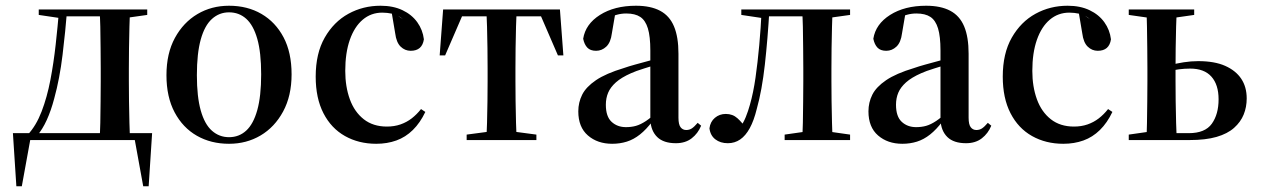

<svg xmlns="http://www.w3.org/2000/svg" viewBox="-20 -488 4394 669"><path d="M482 0H53L88 -15L56 161H37L25 -24H510L498 161H479L447 -15ZM326 0Q329 -24 329.5 -60Q330 -96 330.5 -135Q331 -174 331 -205V-249Q331 -281 330.5 -320Q330 -359 329.5 -395Q329 -431 326 -455H433Q432 -431 431 -395Q430 -359 429.5 -320Q429 -281 429 -249V-205Q429 -174 429.5 -135Q430 -96 431 -60Q432 -24 433 0ZM115 -436V-455H205V-423H203ZM359 -423V-455H493V-436L401 -423ZM77 -19Q106 -50 125 -99.5Q144 -149 155.5 -209Q167 -269 174 -332.5Q181 -396 186 -455H214Q208 -380 198 -297Q188 -214 169 -145Q158 -103 143 -70Q128 -37 109 -15V-9ZM199 -431V-455H393V-431Z M778 13Q715 13 666 -15Q617 -43 588.5 -96.5Q560 -150 560 -226Q560 -302 589.5 -356Q619 -410 668 -439Q717 -468 778 -468Q842 -468 891 -439.5Q940 -411 968 -358Q996 -305 996 -229Q996 -154 966.5 -99.5Q937 -45 888 -16Q839 13 778 13ZM778 -10Q813 -10 838 -33Q863 -56 876.5 -104.5Q890 -153 890 -229Q890 -305 876.5 -352.5Q863 -400 838 -422.5Q813 -445 778 -445Q744 -445 718.5 -422Q693 -399 679.5 -350.5Q666 -302 666 -226Q666 -151 679.5 -103Q693 -55 718.5 -32.5Q744 -10 778 -10Z M1291 13Q1230 13 1182 -14Q1134 -41 1107 -93.5Q1080 -146 1080 -221Q1080 -302 1111.5 -357Q1143 -412 1194 -440Q1245 -468 1306 -468Q1350 -468 1382.5 -452.5Q1415 -437 1434 -410.5Q1453 -384 1457 -351Q1454 -331 1442.5 -321Q1431 -311 1411 -311Q1391 -311 1376 -325.5Q1361 -340 1357 -372L1344 -449L1384 -421Q1367 -436 1348 -440Q1329 -444 1312 -444Q1273 -444 1244 -419.5Q1215 -395 1199 -349.5Q1183 -304 1183 -241Q1183 -186 1199 -142Q1215 -98 1247.5 -72.5Q1280 -47 1328 -47Q1354 -47 1375.5 -54.5Q1397 -62 1414.5 -75.5Q1432 -89 1447 -108L1462 -98Q1444 -60 1418.5 -35Q1393 -10 1361 1.5Q1329 13 1291 13Z M1512 -295 1524 -455H1931L1943 -295H1924L1860 -443L1893 -431H1563L1595 -443L1531 -295ZM1606 0V-19L1704 -32H1751L1849 -19V0ZM1674 0Q1676 -24 1677 -60Q1678 -96 1678.5 -135Q1679 -174 1679 -205V-249Q1679 -281 1678.5 -320Q1678 -359 1677 -395Q1676 -431 1674 -455H1781Q1779 -431 1778 -395Q1777 -359 1776.5 -320Q1776 -281 1776 -249V-205Q1776 -174 1776.5 -135Q1777 -96 1778 -60Q1779 -24 1781 0Z M2113 13Q2062 13 2028.5 -16Q1995 -45 1995 -100Q1995 -131 2008.5 -158Q2022 -185 2056.5 -208.5Q2091 -232 2154 -251Q2171 -257 2193 -263Q2215 -269 2242.5 -276.5Q2270 -284 2300 -291V-273Q2255 -259 2224.5 -249.5Q2194 -240 2179 -233Q2145 -218 2126 -201Q2107 -184 2099 -165Q2091 -146 2091 -123Q2091 -82 2111 -63.5Q2131 -45 2161 -45Q2180 -45 2196 -49.5Q2212 -54 2231 -66.5Q2250 -79 2275 -104L2283 -65H2253Q2232 -37 2210 -19.5Q2188 -2 2164 5.5Q2140 13 2113 13ZM2335 11Q2292 11 2270 -10.5Q2248 -32 2246 -70V-73V-312Q2246 -361 2237.5 -389Q2229 -417 2211 -429Q2193 -441 2162 -441Q2145 -441 2129 -436.5Q2113 -432 2096 -426L2125 -448L2112 -372Q2108 -340 2092.5 -325.5Q2077 -311 2057 -311Q2037 -311 2026.5 -322Q2016 -333 2012 -353Q2020 -404 2070.5 -436Q2121 -468 2196 -468Q2247 -468 2280 -450.5Q2313 -433 2328.5 -396Q2344 -359 2344 -301V-78Q2344 -54 2351.5 -44.5Q2359 -35 2371 -35Q2382 -35 2390.5 -40.5Q2399 -46 2411 -60L2423 -50Q2412 -23 2390 -6Q2368 11 2335 11Z M2516 11Q2490 11 2472.5 -2.5Q2455 -16 2452 -41Q2455 -64 2471 -77.5Q2487 -91 2509 -91Q2533 -91 2549.5 -76Q2566 -61 2577 -44V-37H2558V-44Q2570 -59 2578.5 -80Q2587 -101 2593 -123Q2605 -165 2612.5 -217.5Q2620 -270 2625.5 -330.5Q2631 -391 2634 -455H2661Q2658 -404 2654 -355.5Q2650 -307 2645 -262.5Q2640 -218 2633 -179.5Q2626 -141 2617 -109Q2607 -68 2592.5 -41.5Q2578 -15 2559 -2Q2540 11 2516 11ZM2563 -436V-455H2653L2652 -423H2650ZM2652 -431V-455H2829V-431ZM2714 0V-19L2805 -32H2851L2942 -19V0ZM2774 0Q2777 -24 2777.5 -60Q2778 -96 2778.5 -135Q2779 -174 2779 -205V-249Q2779 -281 2778.5 -320Q2778 -359 2777.5 -395Q2777 -431 2774 -455H2881Q2880 -431 2879 -395Q2878 -359 2877.5 -320Q2877 -281 2877 -249V-205Q2877 -174 2877.5 -135Q2878 -96 2879 -60Q2880 -24 2881 0ZM2807 -423V-455H2942V-436L2849 -423Z M3124 13Q3073 13 3039.5 -16Q3006 -45 3006 -100Q3006 -131 3019.5 -158Q3033 -185 3067.5 -208.5Q3102 -232 3165 -251Q3182 -257 3204 -263Q3226 -269 3253.5 -276.5Q3281 -284 3311 -291V-273Q3266 -259 3235.5 -249.5Q3205 -240 3190 -233Q3156 -218 3137 -201Q3118 -184 3110 -165Q3102 -146 3102 -123Q3102 -82 3122 -63.5Q3142 -45 3172 -45Q3191 -45 3207 -49.5Q3223 -54 3242 -66.5Q3261 -79 3286 -104L3294 -65H3264Q3243 -37 3221 -19.5Q3199 -2 3175 5.5Q3151 13 3124 13ZM3346 11Q3303 11 3281 -10.5Q3259 -32 3257 -70V-73V-312Q3257 -361 3248.5 -389Q3240 -417 3222 -429Q3204 -441 3173 -441Q3156 -441 3140 -436.5Q3124 -432 3107 -426L3136 -448L3123 -372Q3119 -340 3103.5 -325.5Q3088 -311 3068 -311Q3048 -311 3037.5 -322Q3027 -333 3023 -353Q3031 -404 3081.5 -436Q3132 -468 3207 -468Q3258 -468 3291 -450.5Q3324 -433 3339.5 -396Q3355 -359 3355 -301V-78Q3355 -54 3362.5 -44.5Q3370 -35 3382 -35Q3393 -35 3401.5 -40.5Q3410 -46 3422 -60L3434 -50Q3423 -23 3401 -6Q3379 11 3346 11Z M3685 13Q3624 13 3576 -14Q3528 -41 3501 -93.5Q3474 -146 3474 -221Q3474 -302 3505.5 -357Q3537 -412 3588 -440Q3639 -468 3700 -468Q3744 -468 3776.5 -452.5Q3809 -437 3828 -410.5Q3847 -384 3851 -351Q3848 -331 3836.5 -321Q3825 -311 3805 -311Q3785 -311 3770 -325.5Q3755 -340 3751 -372L3738 -449L3778 -421Q3761 -436 3742 -440Q3723 -444 3706 -444Q3667 -444 3638 -419.5Q3609 -395 3593 -349.5Q3577 -304 3577 -241Q3577 -186 3593 -142Q3609 -98 3641.5 -72.5Q3674 -47 3722 -47Q3748 -47 3769.5 -54.5Q3791 -62 3808.5 -75.5Q3826 -89 3841 -108L3856 -98Q3838 -60 3812.5 -35Q3787 -10 3755 1.5Q3723 13 3685 13Z M4050 0 4049 -24H4122Q4179 -24 4202.5 -57Q4226 -90 4226 -142Q4226 -193 4201 -221Q4176 -249 4127 -249Q4107 -249 4088 -246.5Q4069 -244 4049 -239L4057 -261Q4079 -267 4104.5 -271Q4130 -275 4155 -275Q4212 -275 4249 -258.5Q4286 -242 4305 -213.5Q4324 -185 4324 -145Q4324 -115 4313.5 -89Q4303 -63 4280 -42.5Q4257 -22 4219 -11Q4181 0 4125 0ZM3974 0Q3976 -24 3976.5 -60Q3977 -96 3977.5 -135Q3978 -174 3978 -205V-249Q3978 -281 3977.5 -320Q3977 -359 3976.5 -395Q3976 -431 3974 -455H4081Q4079 -431 4078 -395Q4077 -359 4076.5 -320Q4076 -281 4076 -249V-205Q4076 -174 4076.5 -135Q4077 -96 4078 -60Q4079 -24 4081 0ZM3913 -436V-455H4141V-436L4050 -423H4004ZM3913 0V-19L4004 -32H4050V0Z"/></svg>

Font: Source Serif 4 60pt SemiBold
Style: Regular
Weight: 600
Version: Version 4.004;hotconv 1.0.116;makeotfexe 2.5.65601